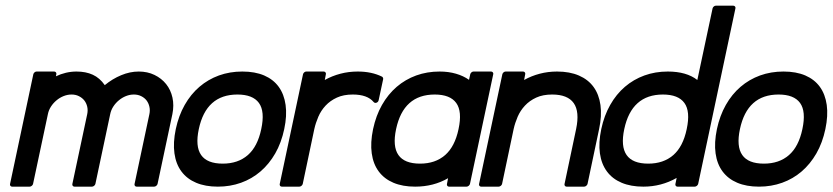

<svg xmlns="http://www.w3.org/2000/svg" viewBox="-20 -660 2989 689"><path d="M254.4 -403.3Q288.1 -403.3 313 -391.8Q337.9 -380.4 356 -354.5Q383.3 -377 414.8 -390.1Q446.3 -403.3 478 -403.3Q509.3 -403.3 534.4 -391.1Q559.6 -378.9 576.2 -358.2Q592.8 -337.4 598.9 -309.6Q605 -281.7 598.6 -250.5L545.4 0Q544.4 3.9 540.8 6.8Q537.1 9.8 533.2 9.8H470.2Q466.3 9.8 464.1 6.8Q461.9 3.9 462.9 0L516.1 -250.5Q519 -264.2 516.1 -277.1Q513.2 -290 505.9 -299.6Q498.5 -309.1 486.8 -314.9Q475.1 -320.8 460.4 -320.8Q445.8 -320.8 431.9 -315.2Q418 -309.6 406.5 -300Q395 -290.5 386.7 -277.8Q378.4 -265.1 375.5 -250.5L322.3 0Q321.3 3.9 317.6 6.8Q314 9.8 310.1 9.8H247.1Q243.2 9.8 241 6.8Q238.8 3.9 239.7 0L293 -250.5Q295.9 -264.2 293 -277.1Q290 -290 282.5 -299.6Q274.9 -309.1 263.2 -314.9Q251.5 -320.8 236.8 -320.8Q222.2 -320.8 208.3 -315.2Q194.3 -309.6 182.9 -300Q171.4 -290.5 163.1 -277.8Q154.8 -265.1 151.9 -250.5L98.6 0Q97.7 3.9 94 6.8Q90.3 9.8 86.4 9.8H23.4Q19.5 9.8 17.3 6.8Q15.1 3.9 16.1 0L99.6 -393.6Q100.6 -397.5 104 -400.4Q107.4 -403.3 111.3 -403.3H174.3Q178.2 -403.3 180.7 -400.4Q183.1 -397.5 182.1 -393.6L180.7 -386.2Q197.8 -394.5 216.6 -398.9Q235.4 -403.3 254.4 -403.3Z M849.6 -403.3Q895 -403.3 928 -389.2Q960.9 -375 980.2 -348.4Q999.5 -321.8 1004.9 -283.4Q1010.3 -245.1 1000 -196.8Q989.7 -147.9 967.8 -109.6Q945.8 -71.3 914.8 -44.7Q883.8 -18.1 845 -4.2Q806.2 9.8 761.7 9.8Q716.8 9.8 683.8 -4.2Q650.9 -18.1 631.1 -44.7Q611.3 -71.3 606 -109.6Q600.6 -147.9 610.8 -196.8Q621.1 -245.1 642.8 -283.4Q664.6 -321.8 695.6 -348.4Q726.6 -375 765.6 -389.2Q804.7 -403.3 849.6 -403.3ZM909.2 -290.5Q887.2 -320.8 832 -320.8Q719.7 -320.8 693.4 -196.8Q667 -72.8 779.3 -72.8Q834 -72.8 869.1 -103.3Q904.3 -133.8 917.5 -196.8Q931.2 -260.3 909.2 -290.5Z M1141.6 -403.3Q1145.5 -403.3 1147.9 -400.4Q1150.4 -397.5 1149.4 -393.6L1145.5 -373Q1171.9 -387.7 1201.7 -395.5Q1231.4 -403.3 1263.7 -403.3Q1314 -403.3 1351.1 -384.8Q1353 -383.8 1354.2 -381.1Q1355.5 -378.4 1355 -376L1338.9 -300.8Q1337.4 -293.9 1331.3 -291.5Q1325.2 -289.1 1320.8 -293.9Q1298.3 -320.8 1246.1 -320.8Q1212.9 -320.8 1189 -309.8Q1165 -298.8 1148.4 -281Q1131.8 -263.2 1122.3 -241Q1112.8 -218.8 1107.9 -196.8L1066.4 0Q1065.4 3.9 1061.8 6.8Q1058.1 9.8 1054.2 9.8H991.2Q987.3 9.8 985.1 6.8Q982.9 3.9 983.9 0L1067.4 -393.6Q1068.4 -397.5 1071.8 -400.4Q1075.2 -403.3 1079.1 -403.3Z M1742.2 -403.3Q1746.1 -403.3 1748.5 -400.4Q1751 -397.5 1750 -393.6L1666.5 0Q1665.5 3.9 1661.9 6.8Q1658.2 9.8 1654.3 9.8H1591.3Q1587.4 9.8 1585.2 6.8Q1583 3.9 1584 0L1587.9 -20.5Q1535.6 9.8 1469.7 9.8Q1424.8 9.8 1391.8 -4.2Q1358.9 -18.1 1339.1 -44.7Q1319.3 -71.3 1314 -109.6Q1308.6 -147.9 1318.8 -196.8Q1329.1 -245.1 1350.8 -283.4Q1372.6 -321.8 1403.6 -348.4Q1434.6 -375 1473.6 -389.2Q1512.7 -403.3 1557.6 -403.3Q1589.4 -403.3 1616.2 -395.5Q1643.1 -387.7 1663.1 -373.5L1667.5 -393.6Q1668.5 -397.5 1671.9 -400.4Q1675.3 -403.3 1679.2 -403.3ZM1617.2 -290.5Q1595.2 -320.8 1540 -320.8Q1427.7 -320.8 1401.4 -196.8Q1375 -72.8 1487.3 -72.8Q1542 -72.8 1577.1 -103.3Q1612.3 -133.8 1625.5 -196.8Q1639.2 -260.3 1617.2 -290.5Z M1856.9 -403.3Q1860.8 -403.3 1863.3 -400.4Q1865.7 -397.5 1864.7 -393.6L1860.8 -373Q1887.2 -387.7 1917 -395.5Q1946.8 -403.3 1979 -403.3Q2024.4 -403.3 2057.6 -388.9Q2090.8 -374.5 2110.1 -347.9Q2129.4 -321.3 2134.8 -283Q2140.1 -244.6 2129.9 -196.8L2088.4 0Q2087.4 3.9 2083.7 6.8Q2080.1 9.8 2076.2 9.8H2013.2Q2009.3 9.8 2007.1 6.8Q2004.9 3.9 2005.9 0L2047.4 -196.8Q2060.5 -259.3 2038.8 -290Q2017.1 -320.8 1961.4 -320.8Q1928.2 -320.8 1904.3 -309.8Q1880.4 -298.8 1863.8 -281Q1847.2 -263.2 1837.6 -241Q1828.1 -218.8 1823.2 -196.8L1781.7 0Q1780.8 3.9 1777.1 6.8Q1773.4 9.8 1769.5 9.8H1706.5Q1702.6 9.8 1700.4 6.8Q1698.2 3.9 1699.2 0L1782.7 -393.6Q1783.7 -397.5 1787.1 -400.4Q1790.5 -403.3 1794.4 -403.3Z M2611.3 -639.6Q2615.2 -639.6 2617.7 -636.7Q2620.1 -633.8 2619.1 -629.9L2485.4 0Q2484.4 3.9 2480.7 6.8Q2477.1 9.8 2473.1 9.8H2411.1Q2407.2 9.8 2405 6.8Q2402.8 3.9 2403.8 0L2408.2 -21.5Q2353 9.8 2288.6 9.8Q2243.7 9.8 2210.7 -4.2Q2177.7 -18.1 2158 -44.7Q2138.2 -71.3 2132.8 -109.6Q2127.4 -147.9 2137.7 -196.8Q2147.9 -245.1 2169.7 -283.4Q2191.4 -321.8 2222.4 -348.4Q2253.4 -375 2292.5 -389.2Q2331.5 -403.3 2376.5 -403.3Q2443.4 -403.3 2482.4 -373L2537.1 -629.9Q2538.1 -633.8 2541.5 -636.7Q2544.9 -639.6 2548.8 -639.6ZM2436 -290.5Q2414.1 -320.8 2358.9 -320.8Q2246.6 -320.8 2220.2 -196.8Q2193.8 -72.8 2306.2 -72.8Q2360.8 -72.8 2396 -103.3Q2431.2 -133.8 2444.3 -196.8Q2458 -260.3 2436 -290.5Z M2791.5 -403.3Q2836.9 -403.3 2869.9 -389.2Q2902.8 -375 2922.1 -348.4Q2941.4 -321.8 2946.8 -283.4Q2952.1 -245.1 2941.9 -196.8Q2931.6 -147.9 2909.7 -109.6Q2887.7 -71.3 2856.7 -44.7Q2825.7 -18.1 2786.9 -4.2Q2748 9.8 2703.6 9.8Q2658.7 9.8 2625.7 -4.2Q2592.8 -18.1 2573 -44.7Q2553.2 -71.3 2547.9 -109.6Q2542.5 -147.9 2552.7 -196.8Q2563 -245.1 2584.7 -283.4Q2606.4 -321.8 2637.5 -348.4Q2668.5 -375 2707.5 -389.2Q2746.6 -403.3 2791.5 -403.3ZM2851.1 -290.5Q2829.1 -320.8 2773.9 -320.8Q2661.6 -320.8 2635.3 -196.8Q2608.9 -72.8 2721.2 -72.8Q2775.9 -72.8 2811 -103.3Q2846.2 -133.8 2859.4 -196.8Q2873 -260.3 2851.1 -290.5Z"/></svg>

Font: Fibel Nord
Style: Bold Italic
Weight: 700
Designer: Peter Wiegel
Foundry: Peter Wioegel
Version: Version 000.000